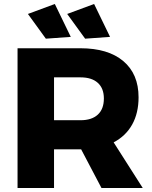

<svg xmlns="http://www.w3.org/2000/svg" viewBox="-20 -943 764 963"><path d="M489 0 387 -194H383H251V0H68V-701H383Q522 -701 598.5 -636.5Q675 -572 675 -455Q675 -376 643 -318.5Q611 -261 550 -229L696 0ZM251 -340H384Q440 -340 470.5 -368Q501 -396 501 -449Q501 -500 470.5 -527.5Q440 -555 384 -555H251ZM255 -923 335 -758 210 -749 120 -873ZM452 -923 532 -758 407 -749 317 -873Z"/></svg>

Font: Montserrat arm2
Style: Bold
Weight: 700
Designer: Julieta Ulanovsky
Foundry: Julieta Ulanovsky
Version: Version 6.000